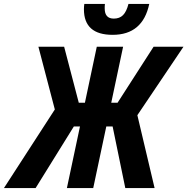

<svg xmlns="http://www.w3.org/2000/svg" viewBox="-78 -950 947 970"><path d="M-58 0 199 -397 116 -714H246L320 -431H351L411 -714H544L484 -431H516L698 -714H849L616 -368L703 0H555L491 -311H459L393 0H260L326 -311H295L102 0ZM491 -774Q346 -774 346 -903Q346 -917 348 -930H452Q451 -920 451 -916.5Q451 -913 451 -907Q451 -856 497 -856Q526 -856 543.5 -873.5Q561 -891 571 -930H676Q643 -774 491 -774Z"/></svg>

Font: Noto Sans Condensed
Style: Bold Italic
Weight: 700
Width: 3
Italic angle: -12°
Designer: Monotype Design Team
Foundry: Monotype Imaging Inc.
Version: Version 2.013; ttfautohint (v1.8.4.7-5d5b)